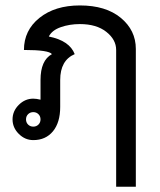

<svg xmlns="http://www.w3.org/2000/svg" viewBox="-20 -540 602 724"><path d="M492.2 164.1H418V-351.6Q418 -390.6 380.9 -419.9Q343.8 -449.2 281.2 -449.2Q242.2 -449.2 209 -437.5Q175.8 -425.8 164.1 -402.3Q242.2 -386.7 261.7 -335.9Q207 -312.5 207 -238.3V-136.7Q207 -78.1 179.7 -44.9Q152.3 -11.7 105.5 -11.7Q74.2 -11.7 50.8 -35.2Q27.3 -58.6 27.3 -89.8Q27.3 -121.1 50.8 -144.5Q74.2 -168 105.5 -168Q117.2 -168 132.8 -164.1V-238.3Q132.8 -312.5 175.8 -335.9Q164.1 -351.6 70.3 -351.6Q70.3 -425.8 128.9 -472.7Q187.5 -519.5 281.2 -519.5Q378.9 -519.5 435.5 -472.7Q492.2 -425.8 492.2 -355.5ZM105.5 -62.5Q117.2 -62.5 125 -70.3Q132.8 -78.1 132.8 -89.8Q132.8 -101.6 125 -109.4Q117.2 -117.2 105.5 -117.2Q93.8 -117.2 85.9 -109.4Q78.1 -101.6 78.1 -89.8Q78.1 -78.1 85.9 -70.3Q93.8 -62.5 105.5 -62.5Z"/></svg>

Font: 和音 by 宁静之雨，公众号njzyshare
Style: Regular
Weight: 400
Designer: Steve Matteson
Foundry: Ascender Corporation
Version: Version 6.00;June 8, 2018;FontCreator 11.0.0.2388 32-bit